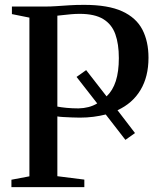

<svg xmlns="http://www.w3.org/2000/svg" viewBox="-20 -770 651 790"><path d="M27 0V-30.5L101 -44.5V-697.5L29 -712V-743H161Q189 -743 213.5 -744.8Q238 -746.5 264.5 -748.2Q291 -750 326 -750Q425 -750 482.8 -723.5Q540.5 -697 565.8 -648.2Q591 -599.5 591 -532.5Q591 -454.5 558.2 -399.8Q525.5 -345 463.5 -316.5L535.5 -222.5L496 -194.5L415 -299Q391.5 -293 364.8 -289.5Q338 -286 308.5 -286Q295 -286 275.8 -286.8Q256.5 -287.5 239.8 -288.5Q223 -289.5 216 -291V-45L327 -31V0ZM303 -324Q325 -324.5 344.2 -329.5Q363.5 -334.5 380 -344.5L295 -453.5L334.5 -481.5L418.5 -373.5Q444 -397.5 456.5 -436.5Q469 -475.5 469 -531Q469 -589 454.5 -629.5Q440 -670 404.8 -691.5Q369.5 -713 308 -713Q290.5 -713 273.2 -711.5Q256 -710 241.2 -708.2Q226.5 -706.5 216 -705.5V-331.5Q230.5 -328.5 254.2 -326.2Q278 -324 303 -324Z"/></svg>

Font: Merriweather 96pt Medium
Style: Regular
Weight: 500
Version: Version 2.100